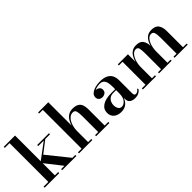

<svg xmlns="http://www.w3.org/2000/svg" viewBox="96 -1615 2490 2490"><g transform="rotate(-45 1341.0 -370.0)"><path d="M29 0V-19.5H116V-730.5H29V-750H236V-278.5L453.5 -440.5H352V-460H568V-440.5H481.5L319 -316L557.5 -19.5H611V0H350.5V-19.5H411.5L236 -242.5V-19.5H297V0Z M659 0V-19.5H726V-730.5H659V-750H846V-323Q856.5 -360.5 876.8 -394Q897 -427.5 929.8 -448.5Q962.5 -469.5 1009.5 -469.5Q1066 -469.5 1096.2 -450.2Q1126.5 -431 1138 -397Q1149.5 -363 1149.5 -319.5V-19.5H1216.5V0H973.5V-19.5H1031V-306Q1031 -369 1021.8 -401Q1012.5 -433 977.5 -433Q944 -433 919.2 -413.2Q894.5 -393.5 878.2 -362Q862 -330.5 854 -294Q846 -257.5 846 -224V-19.5H903.5V0Z M1429.5 10Q1364.5 10 1325.8 -23.2Q1287 -56.5 1287 -113.5Q1287 -180.5 1344.8 -218.8Q1402.5 -257 1509 -257H1579V-304.5Q1579 -340.5 1572.5 -373.5Q1566 -406.5 1546.2 -427.5Q1526.5 -448.5 1486.5 -448.5Q1464 -448.5 1438.2 -443.2Q1412.5 -438 1391.5 -427Q1419.5 -427 1441.5 -411Q1463.5 -395 1463.5 -365Q1463.5 -331.5 1441 -315.2Q1418.5 -299 1391.5 -299Q1361.5 -299 1341.8 -315.8Q1322 -332.5 1322 -363Q1322 -398 1349.5 -421.2Q1377 -444.5 1419.5 -456.2Q1462 -468 1507.5 -468Q1581 -468 1622.2 -445.5Q1663.5 -423 1680.5 -386Q1697.5 -349 1697.5 -304.5V-62Q1697.5 -45.5 1703.8 -34Q1710 -22.5 1728.5 -22.5Q1741 -22.5 1757.8 -32.5Q1774.5 -42.5 1784 -61L1795 -46.5Q1781 -21 1751.2 -5.5Q1721.5 10 1681 10Q1638 10 1608.5 -10.5Q1579 -31 1579 -78.5V-100Q1562.5 -48.5 1524 -19.2Q1485.5 10 1429.5 10ZM1481 -34Q1517 -34 1548 -70.2Q1579 -106.5 1579 -182.5V-240H1528.5Q1488 -240 1463.5 -222.2Q1439 -204.5 1427.8 -178Q1416.5 -151.5 1416.5 -126Q1416.5 -89.5 1432 -61.8Q1447.5 -34 1481 -34Z M2016.5 -460V-321Q2026 -359 2045 -393Q2064 -427 2095.5 -448.2Q2127 -469.5 2173.5 -469.5Q2244.5 -469.5 2272 -430Q2299.5 -390.5 2301.5 -329Q2310.5 -365.5 2329 -397.5Q2347.5 -429.5 2378.2 -449.5Q2409 -469.5 2454.5 -469.5Q2528.5 -469.5 2557.2 -427.2Q2586 -385 2586 -319.5V-19.5H2653V0H2412V-19.5H2468V-308.5Q2468 -371.5 2458 -403Q2448 -434.5 2416 -434.5Q2386.5 -434.5 2365 -414.8Q2343.5 -395 2329.2 -363.2Q2315 -331.5 2308.2 -295.2Q2301.5 -259 2301.5 -226.5V-19.5H2357.5V0H2127V-19.5H2183V-308.5Q2183 -371.5 2174.8 -403Q2166.5 -434.5 2134.5 -434.5Q2106 -434.5 2083.8 -414.8Q2061.5 -395 2046.5 -363.2Q2031.5 -331.5 2024 -295.2Q2016.5 -259 2016.5 -226.5V-19.5H2072V0H1831V-19.5H1898V-440.5H1831V-460Z"/></g></svg>

Font: Bodoni Moda SemiBold
Style: Regular
Weight: 600
Designer: Owen Earl
Foundry: indestructible type
Version: Version 2.005; ttfautohint (v1.8.4.7-5d5b)